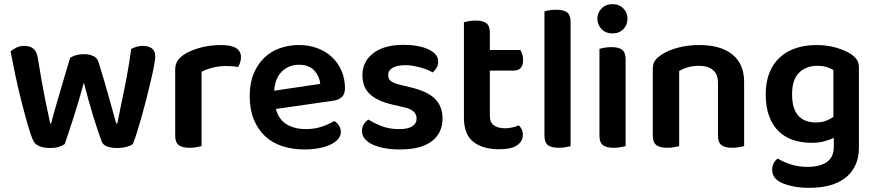

<svg xmlns="http://www.w3.org/2000/svg" viewBox="-20 -705 4220 925"><path d="M384 -307Q373 -266 360.5 -224Q348 -182 335.5 -142.5Q323 -103 311.5 -69Q300 -35 292 -11Q281 -3 264 2.5Q247 8 221 8Q192 8 170.5 -0.5Q149 -9 141 -26Q129 -50 114 -102.5Q99 -155 83 -217.5Q67 -280 53.5 -344.5Q40 -409 31 -457Q41 -467 58.5 -475.5Q76 -484 97 -484Q125 -484 141 -470.5Q157 -457 162 -427Q181 -307 198 -223.5Q215 -140 222 -110H226Q230 -127 239.5 -160Q249 -193 261.5 -236Q274 -279 288.5 -328Q303 -377 318 -427Q332 -435 347.5 -439.5Q363 -444 384 -444Q411 -444 429.5 -435Q448 -426 454 -408Q469 -360 482.5 -314Q496 -268 507 -228.5Q518 -189 526.5 -158Q535 -127 540 -110H545Q562 -193 580.5 -283Q599 -373 612 -469Q624 -476 639 -480Q654 -484 669 -484Q695 -484 711.5 -472Q728 -460 728 -433Q728 -419 722 -387.5Q716 -356 706.5 -315.5Q697 -275 685.5 -229.5Q674 -184 662 -141.5Q650 -99 639 -64.5Q628 -30 620 -11Q610 -3 589.5 2.5Q569 8 545 8Q482 8 470 -23Q462 -45 451 -77Q440 -109 428.5 -147Q417 -185 405.5 -226Q394 -267 384 -307Z M951 -1Q942 1 927 4Q912 7 893 7Q858 7 841 -6Q824 -19 824 -52V-369Q824 -395 836 -413Q848 -431 871 -445Q902 -464 947.5 -476Q993 -488 1046 -488Q1141 -488 1141 -429Q1141 -415 1136.5 -402.5Q1132 -390 1127 -382Q1104 -387 1070 -387Q1035 -387 1004 -379Q973 -371 951 -359Z M1309 -180Q1323 -129 1361 -106Q1399 -83 1455 -83Q1497 -83 1532.5 -95.5Q1568 -108 1590 -122Q1604 -114 1613 -100Q1622 -86 1622 -70Q1622 -50 1608.5 -34.5Q1595 -19 1571.5 -8Q1548 3 1516 9Q1484 15 1447 15Q1388 15 1339.5 -1Q1291 -17 1256.5 -49.5Q1222 -82 1202.5 -130Q1183 -178 1183 -242Q1183 -304 1202 -350Q1221 -396 1253.5 -427Q1286 -458 1329 -473Q1372 -488 1420 -488Q1469 -488 1510 -472.5Q1551 -457 1580 -429.5Q1609 -402 1625.5 -363.5Q1642 -325 1642 -280Q1642 -252 1627.5 -238Q1613 -224 1587 -220ZM1420 -393Q1371 -393 1338 -360.5Q1305 -328 1301 -268L1523 -301Q1519 -338 1494 -365.5Q1469 -393 1420 -393Z M2112 -134Q2112 -64 2060 -24.5Q2008 15 1908 15Q1867 15 1833.5 9Q1800 3 1775.5 -8.5Q1751 -20 1737.5 -36.5Q1724 -53 1724 -73Q1724 -92 1732.5 -106Q1741 -120 1755 -129Q1783 -111 1819.5 -97Q1856 -83 1904 -83Q1945 -83 1966 -96.5Q1987 -110 1987 -134Q1987 -175 1927 -188L1871 -201Q1797 -218 1761.5 -252Q1726 -286 1726 -343Q1726 -408 1778 -448.5Q1830 -489 1924 -489Q1960 -489 1990.5 -483.5Q2021 -478 2043.5 -467.5Q2066 -457 2078.5 -442.5Q2091 -428 2091 -409Q2091 -391 2083 -377.5Q2075 -364 2064 -356Q2055 -362 2040.5 -368Q2026 -374 2008.5 -379Q1991 -384 1971.5 -387.5Q1952 -391 1933 -391Q1894 -391 1872 -378.5Q1850 -366 1850 -343Q1850 -326 1862.5 -315Q1875 -304 1906 -297L1955 -285Q2038 -266 2075 -229.5Q2112 -193 2112 -134Z M2340 -147Q2340 -115 2359.5 -101Q2379 -87 2414 -87Q2431 -87 2448.5 -91Q2466 -95 2480 -101Q2488 -93 2493.5 -81.5Q2499 -70 2499 -55Q2499 -25 2472 -5.5Q2445 14 2385 14Q2306 14 2260.5 -21.5Q2215 -57 2215 -139V-598Q2223 -600 2238.5 -603Q2254 -606 2272 -606Q2307 -606 2323.5 -593Q2340 -580 2340 -547V-464H2487Q2492 -456 2496 -443Q2500 -430 2500 -415Q2500 -389 2488 -377Q2476 -365 2456 -365H2340V-147Z M2729 -1Q2721 1 2705.5 4Q2690 7 2672 7Q2636 7 2619.5 -6Q2603 -19 2603 -52V-650Q2611 -653 2626.5 -655.5Q2642 -658 2660 -658Q2696 -658 2712.5 -645Q2729 -632 2729 -599V-1Z M2868 -470Q2876 -472 2891.5 -475Q2907 -478 2925 -478Q2961 -478 2977.5 -465Q2994 -452 2994 -419V-1Q2986 1 2970.5 4Q2955 7 2937 7Q2901 7 2884.5 -6Q2868 -19 2868 -52ZM2858 -615Q2858 -644 2878.5 -664.5Q2899 -685 2931 -685Q2963 -685 2983 -664.5Q3003 -644 3003 -615Q3003 -585 2983 -564.5Q2963 -544 2931 -544Q2899 -544 2878.5 -564.5Q2858 -585 2858 -615Z M3439 -305Q3439 -348 3414.5 -368Q3390 -388 3348 -388Q3319 -388 3294.5 -381Q3270 -374 3252 -363V-1Q3243 1 3228 4Q3213 7 3194 7Q3159 7 3142 -6Q3125 -19 3125 -52V-373Q3125 -397 3135 -412Q3145 -427 3166 -441Q3195 -461 3243 -474.5Q3291 -488 3349 -488Q3452 -488 3508.5 -442.5Q3565 -397 3565 -309V-1Q3557 1 3541.5 4Q3526 7 3508 7Q3472 7 3455.5 -6Q3439 -19 3439 -52V-305Z M3997 -41Q3977 -31 3950.5 -24Q3924 -17 3889 -17Q3844 -17 3804 -29.5Q3764 -42 3734 -70Q3704 -98 3686.5 -142.5Q3669 -187 3669 -251Q3669 -309 3686.5 -353.5Q3704 -398 3736.5 -428Q3769 -458 3814 -473Q3859 -488 3914 -488Q3966 -488 4009.5 -475Q4053 -462 4079 -445Q4097 -433 4107.5 -418Q4118 -403 4118 -380V6Q4118 57 4099.5 94Q4081 131 4049 154.5Q4017 178 3974 189Q3931 200 3881 200Q3829 200 3790.5 190.5Q3752 181 3733 169Q3700 148 3700 113Q3700 94 3708 80Q3716 66 3727 59Q3753 75 3790 87Q3827 99 3869 99Q3929 99 3963 76Q3997 53 3997 2ZM3910 -115Q3939 -115 3959.5 -123Q3980 -131 3995 -142V-368Q3981 -376 3962.5 -382Q3944 -388 3918 -388Q3863 -388 3829.5 -354.5Q3796 -321 3796 -251Q3796 -213 3804.5 -187Q3813 -161 3828.5 -145Q3844 -129 3865 -122Q3886 -115 3910 -115Z"/></svg>

Font: Baloo Bhai 2 SemiBold
Style: Regular
Weight: 600
Designer: Supriya Tembe, Noopur Datye and Ek Type
Foundry: Ek Type
Version: Version 1.640;PS 1.000;hotconv 16.6.51;makeotf.lib2.5.65220;